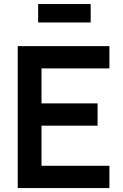

<svg xmlns="http://www.w3.org/2000/svg" viewBox="-20 -954 625 974"><path d="M173.5 -840V-933.5H440V-840ZM70 0V-720H535V-607H190.5V-429.5H475V-316.5H190.5V-113H535V0Z"/></svg>

Font: Manrope ExtraLight
Style: Bold
Weight: 700
Version: Version 4.504